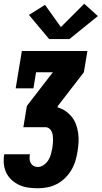

<svg xmlns="http://www.w3.org/2000/svg" viewBox="-25 -803 545 1028"><path d="M177 205Q152 205 126.5 201.5Q101 198 79 188Q57 178 39 162Q21 146 10 124.5Q-1 103 -4 78Q-7 53 -3 27Q-2 26 -2 25Q-2 24 -2 23H135Q135 23 135 23.5Q135 24 135 24Q133 36 133.5 48Q134 60 139.5 70Q145 80 155 85.5Q165 91 177 91Q194 91 209 80.5Q224 70 233.5 55Q243 40 247.5 23.5Q252 7 255 -10Q257 -21 258 -32.5Q259 -44 259 -55.5Q259 -67 257.5 -78Q256 -89 251.5 -99Q247 -109 238 -115.5Q229 -122 218 -122H100L119 -236L258 -416H168L154 -330H59L92 -530H443L424 -416L285 -236L283 -228Q306 -222 325.5 -208.5Q345 -195 359.5 -177Q374 -159 382 -137Q390 -115 393.5 -90.5Q397 -66 395.5 -41Q394 -16 390 9Q386 34 378.5 59Q371 84 357 107.5Q343 131 323 150.5Q303 170 279 182.5Q255 195 229 200Q203 205 177 205ZM347 -594H238L130 -723L216 -777L301 -658L426 -783L499 -717Z"/></svg>

Font: Iosevka Slab Heavy Oblique
Style: Regular
Weight: 900
Italic angle: -9°
Monospace: yes
Designer: Belleve Invis
Foundry: Belleve Invis
Version: Version 11.1.1; ttfautohint (v1.8.3)